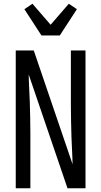

<svg xmlns="http://www.w3.org/2000/svg" viewBox="-20 -1004 540 1024"><path d="M64 0V-735H160Q212 -583 263.5 -431.5Q315 -280 367 -128Q367 -138 366.5 -147Q366 -156 366 -165L361 -276Q360 -317 359 -358.5Q358 -400 358 -441V-735H436V0H340L133 -607Q133 -597 133.5 -588Q134 -579 134 -570L139 -459Q140 -418 141 -376.5Q142 -335 142 -294V0ZM201 -815 110 -955 153 -984 250 -872 347 -984 390 -955 299 -815Z"/></svg>

Font: Iosevka Curly
Style: Regular
Weight: 400
Monospace: yes
Designer: Belleve Invis
Foundry: Belleve Invis
Version: Version 22.1.2; ttfautohint (v1.8.4)